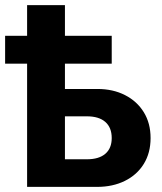

<svg xmlns="http://www.w3.org/2000/svg" viewBox="-22 -731 633 751"><path d="M84 0V-711H232V-383H359Q420 -383 467 -359Q514 -335 540.5 -292Q567 -249 567 -191Q567 -133 540.5 -90Q514 -47 466.5 -23.5Q419 0 358 0ZM232 -108H318Q365 -108 390 -129.5Q415 -151 415 -191Q415 -232 390 -254Q365 -276 318 -276H232ZM-2 -482V-591H415V-482Z"/></svg>

Font: TikTok Sans 24pt
Style: Bold
Weight: 700
Version: Version 4.000